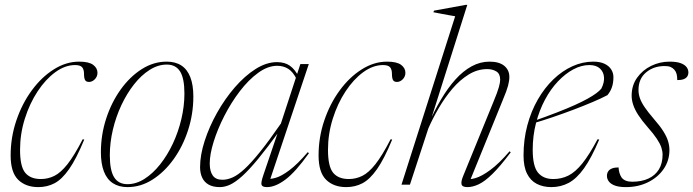

<svg xmlns="http://www.w3.org/2000/svg" viewBox="-20 -755 2834 785"><path d="M287 -489Q246 -489 206 -459.8Q166 -430.5 133.5 -381Q101 -331.5 81.5 -269.5Q62 -207.5 62 -142.5Q62 -74 83.2 -48.5Q104.5 -23 147 -23Q176 -23 202 -35.8Q228 -48.5 255.8 -83.5Q283.5 -118.5 318 -185.5L324.5 -184.5Q292 -105.5 262.5 -63.5Q233 -21.5 203 -5.8Q173 10 136.5 10Q85 10 54.2 -20.2Q23.5 -50.5 23.5 -119.5Q23.5 -193.5 46.8 -262.2Q70 -331 109.8 -385.2Q149.5 -439.5 199.8 -471.2Q250 -503 303.5 -503Q343.5 -503 361 -489.8Q378.5 -476.5 378.5 -457.5Q378.5 -442 367.8 -431Q357 -420 344 -420Q332 -420 327.8 -427.8Q323.5 -435.5 323.5 -453Q323.5 -471 315.8 -480Q308 -489 287 -489Z M661.5 -503Q697.5 -503 721.8 -487Q746 -471 758.2 -439.2Q770.5 -407.5 770.5 -360.5Q770.5 -289.5 749 -223Q727.5 -156.5 689.8 -104Q652 -51.5 603.8 -20.8Q555.5 10 501.5 10Q466 10 441.5 -6Q417 -22 404.8 -54Q392.5 -86 392.5 -132.5Q392.5 -203.5 414 -269.8Q435.5 -336 473 -388.5Q510.5 -441 559 -472Q607.5 -503 661.5 -503ZM501 -2Q537 -2 571 -23.8Q605 -45.5 634.8 -83Q664.5 -120.5 686.8 -168Q709 -215.5 721.5 -268.2Q734 -321 734 -372.5Q734 -435 716.2 -463Q698.5 -491 662 -491Q626 -491 591.8 -469.2Q557.5 -447.5 528 -410Q498.5 -372.5 476.2 -325Q454 -277.5 441.5 -224.8Q429 -172 429 -120.5Q429 -58 446.8 -30Q464.5 -2 501 -2Z M1056.5 -38.5 1118.5 -221H1123.5Q1073 -151 1035.8 -105.8Q998.5 -60.5 970.5 -35.2Q942.5 -10 920.8 0Q899 10 879 10Q851 10 833 -0.2Q815 -10.5 806.5 -29Q798 -47.5 798 -71.5Q798 -121 816.8 -179Q835.5 -237 867.5 -294Q899.5 -351 940.2 -398Q981 -445 1025.2 -473Q1069.5 -501 1112.5 -501Q1144.5 -501 1165.5 -486Q1186.5 -471 1202 -440L1193 -431Q1178 -461.5 1158.2 -473.8Q1138.5 -486 1113.5 -486Q1075 -486 1035.5 -457.2Q996 -428.5 960.5 -382Q925 -335.5 897.2 -281.2Q869.5 -227 853.5 -175.5Q837.5 -124 837.5 -86.5Q837.5 -55 849.8 -37.5Q862 -20 889.5 -20Q909 -20 930.8 -29.5Q952.5 -39 979.5 -63.8Q1006.5 -88.5 1043 -133.8Q1079.5 -179 1128.5 -250L1192.5 -445.5L1208 -493H1242.5L1079 -5L1065.5 -25Q1082.5 -21 1106.5 -27.8Q1130.5 -34.5 1163.2 -59Q1196 -83.5 1238.5 -133L1243 -128.5Q1188.5 -52 1147.2 -21Q1106 10 1071.5 10Q1053 10 1049.5 1Q1046 -8 1056.5 -38.5Z M1546 -489Q1505 -489 1465 -459.8Q1425 -430.5 1392.5 -381Q1360 -331.5 1340.5 -269.5Q1321 -207.5 1321 -142.5Q1321 -74 1342.2 -48.5Q1363.5 -23 1406 -23Q1435 -23 1461 -35.8Q1487 -48.5 1514.8 -83.5Q1542.5 -118.5 1577 -185.5L1583.5 -184.5Q1551 -105.5 1521.5 -63.5Q1492 -21.5 1462 -5.8Q1432 10 1395.5 10Q1344 10 1313.2 -20.2Q1282.5 -50.5 1282.5 -119.5Q1282.5 -193.5 1305.8 -262.2Q1329 -331 1368.8 -385.2Q1408.5 -439.5 1458.8 -471.2Q1509 -503 1562.5 -503Q1602.5 -503 1620 -489.8Q1637.5 -476.5 1637.5 -457.5Q1637.5 -442 1626.8 -431Q1616 -420 1603 -420Q1591 -420 1586.8 -427.8Q1582.5 -435.5 1582.5 -453Q1582.5 -471 1574.8 -480Q1567 -489 1546 -489Z M1731.5 -230.5 1656 0H1621.5L1841 -688.5Q1832 -690 1816.5 -692.8Q1801 -695.5 1783.8 -698.8Q1766.5 -702 1752 -705L1754.5 -711.5L1883.5 -735H1890.5L1739 -257L1729.5 -242.5Q1754.5 -300 1782.8 -347.8Q1811 -395.5 1842.2 -430.2Q1873.5 -465 1908.5 -484Q1943.5 -503 1981.5 -503Q2021 -503 2041.8 -485.8Q2062.5 -468.5 2062.5 -440.5Q2062.5 -424.5 2057.2 -404.5Q2052 -384.5 2035.5 -345.5L1897 -5L1884 -24Q1899 -19.5 1924.5 -27Q1950 -34.5 1985.2 -60.5Q2020.5 -86.5 2063.5 -136.5L2068 -132Q2025.5 -75.5 1994 -44.5Q1962.5 -13.5 1937.8 -1.8Q1913 10 1891 10Q1869.5 10 1867 -1.8Q1864.5 -13.5 1873.5 -35L1998 -340Q2014 -378.5 2019.5 -398.2Q2025 -418 2025 -429Q2025 -453.5 2009.2 -463Q1993.5 -472.5 1972 -472.5Q1932 -472.5 1896 -450.2Q1860 -428 1829.2 -391.8Q1798.5 -355.5 1773.8 -313Q1749 -270.5 1731.5 -230.5Z M2389.5 -489Q2357 -489 2324.2 -471.5Q2291.5 -454 2261.5 -422.5Q2231.5 -391 2208.2 -347.5Q2185 -304 2171.5 -252Q2158 -200 2158 -143Q2158 -75 2179.8 -49Q2201.5 -23 2242 -23Q2275.5 -23 2304 -37.2Q2332.5 -51.5 2361 -87Q2389.5 -122.5 2423 -185.5L2430 -184.5Q2398 -109 2367.8 -66.8Q2337.5 -24.5 2305 -7.2Q2272.5 10 2234.5 10Q2200.5 10 2174.8 -3.2Q2149 -16.5 2134.8 -45Q2120.5 -73.5 2120.5 -119.5Q2120.5 -184.5 2136 -242.5Q2151.5 -300.5 2179 -348.2Q2206.5 -396 2242.8 -430.8Q2279 -465.5 2320.5 -484.2Q2362 -503 2405.5 -503Q2433.5 -503 2451.8 -494.2Q2470 -485.5 2479 -471Q2488 -456.5 2488 -440Q2488 -416.5 2482 -398.8Q2476 -381 2463.5 -366Q2439 -353 2403 -337.8Q2367 -322.5 2324.8 -306.5Q2282.5 -290.5 2239.8 -276Q2197 -261.5 2159.5 -250.5L2158.5 -259Q2214 -278.5 2256.5 -295Q2299 -311.5 2330 -325.5Q2361 -339.5 2382.5 -351.5Q2404 -363.5 2417.5 -373.5Q2431 -383.5 2438.5 -392.5Q2451.5 -418 2449.5 -440Q2447.5 -462 2432.2 -475.5Q2417 -489 2389.5 -489Z M2509 -70.5Q2509.5 -59.5 2512.5 -48.8Q2515.5 -38 2521.5 -29Q2528 -20.5 2539 -16.2Q2550 -12 2565 -12Q2603 -12 2630.8 -24.8Q2658.5 -37.5 2673.8 -62.2Q2689 -87 2689 -122.5Q2689 -137 2683.8 -152.5Q2678.5 -168 2665.2 -188Q2652 -208 2628 -235Q2604 -262.5 2589.5 -285Q2575 -307.5 2568.8 -326.8Q2562.5 -346 2562.5 -363.5Q2562.5 -406 2584.8 -437.2Q2607 -468.5 2642.5 -485.8Q2678 -503 2717.5 -503Q2745.5 -503 2762.2 -497Q2779 -491 2786.8 -481Q2794.5 -471 2794.5 -459Q2794.5 -449.5 2789.8 -442.2Q2785 -435 2775 -431.2Q2765 -427.5 2749 -427.5Q2749 -441.5 2746.5 -451.8Q2744 -462 2737.5 -469.5Q2730.5 -477.5 2721.5 -481.2Q2712.5 -485 2697.5 -485Q2652.5 -485 2621.5 -459Q2590.5 -433 2590.5 -387Q2590.5 -371 2596 -354.5Q2601.5 -338 2615.2 -317.5Q2629 -297 2653.5 -268.5Q2678.5 -240 2692.2 -218Q2706 -196 2711.5 -177.5Q2717 -159 2717 -142Q2717 -98 2693.2 -63.8Q2669.5 -29.5 2629.2 -9.8Q2589 10 2539 10Q2512 10 2495 4Q2478 -2 2469.8 -12.5Q2461.5 -23 2461.5 -36Q2461.5 -46.5 2466.5 -54.2Q2471.5 -62 2482 -66.2Q2492.5 -70.5 2509 -70.5Z"/></svg>

Font: Newsreader 60pt ExtraLight
Style: Italic
Weight: 250
Italic angle: -17°
Designer: Hugues Gentile
Foundry: Production Type
Version: Version 1.003